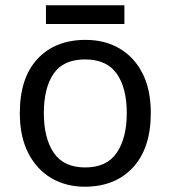

<svg xmlns="http://www.w3.org/2000/svg" viewBox="-20 -697 645 727"><path d="M551 -269Q551 -136 483.5 -63Q416 10 301 10Q230 10 174.5 -22.5Q119 -55 87 -117.5Q55 -180 55 -269Q55 -402 122 -474Q189 -546 304 -546Q377 -546 432.5 -513.5Q488 -481 519.5 -419.5Q551 -358 551 -269ZM146 -269Q146 -174 183.5 -118.5Q221 -63 303 -63Q384 -63 422 -118.5Q460 -174 460 -269Q460 -364 422 -418Q384 -472 302 -472Q220 -472 183 -418Q146 -364 146 -269ZM451 -677V-606H154V-677Z"/></svg>

Font: Noto Sans SignWriting
Style: Regular
Weight: 400
Designer: Monotype Design Team
Foundry: Monotype Imaging Inc.
Version: Version 2.004; ttfautohint (v1.8.4.7-5d5b)